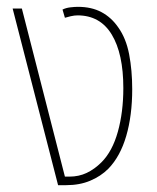

<svg xmlns="http://www.w3.org/2000/svg" viewBox="-20 -542 459 562"><path d="M150 0 17 -517H44L170 -25H183Q211 -25 234 -36Q257 -47 277 -67Q309 -99 325 -156.5Q341 -214 341 -284Q341 -385 307 -441Q273 -497 207 -497Q198 -497 187 -494.5Q176 -492 170 -490L163 -514Q173 -519 186 -520.5Q199 -522 208 -522Q248 -522 277 -506.5Q306 -491 326 -462Q349 -430 358 -383Q367 -336 367 -281Q367 -204 349.5 -144Q332 -84 297 -48Q275 -26 244 -13Q213 0 174 0Z"/></svg>

Font: Noto Sans Thai UI Cond Thin
Style: Regular
Weight: 100
Width: 3
Designer: Monotype Design Team
Foundry: Monotype Imaging Inc.
Version: Version 2.000